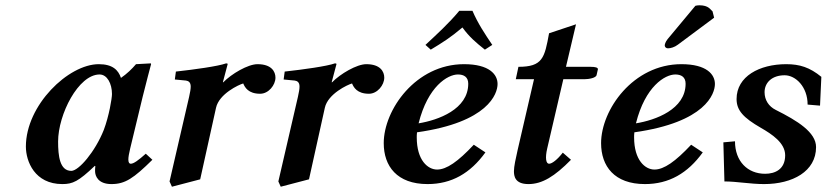

<svg xmlns="http://www.w3.org/2000/svg" viewBox="-20 -687 3130 727"><path d="M340 -39C340 -21 351 10 402 10C454 10 486 -12 557 -82L532 -105C503.5 -79.5 486 -67 475 -67C470 -67 466 -71 466 -83C466 -92 468.4 -105.9 473 -125L520.3 -321C529.7 -359.9 552 -443.8 552 -443.8C552 -445.8 551.8 -447 550 -447L495 -444C479.2 -425.6 461.1 -408 438 -392C428 -422 406 -444 354 -444C239 -444 78 -289 78 -132C78 -76 111.5 10 216 10C255.5 10 277 0 339 -59L341 -58C340 -52.3 340 -43 340 -39ZM373 -195C340 -112 278 -40 250 -40C206 -40 200 -97 200 -151C200 -254 277 -405 357 -405C386 -405 404 -370 404 -331C404 -315 393 -248 373 -195Z M825 -375 824 -376 842 -444C842 -446.6 840 -447 836 -447C805 -436 718 -424 646 -416L642 -386L684 -382C693 -380.7 702.1 -376 702.1 -359.5C702.1 -350.4 700.1 -337.7 696 -320L622 0L631 20L738 -8L798 -279C809.7 -331.8 884.5 -366.5 901 -371C907 -356.5 920 -332 965 -332C997 -332 1023 -365 1023 -393C1023 -416 1008 -444 955 -444C919 -444 856.8 -407.6 825 -375Z M1237 -375 1236 -376 1254 -444C1254 -446.6 1252 -447 1248 -447C1217 -436 1130 -424 1058 -416L1054 -386L1096 -382C1105 -380.7 1114.1 -376 1114.1 -359.5C1114.1 -350.4 1112.1 -337.7 1108 -320L1034 0L1043 20L1150 -8L1210 -279C1221.7 -331.8 1296.5 -366.5 1313 -371C1319 -356.5 1332 -332 1377 -332C1409 -332 1435 -365 1435 -393C1435 -416 1420 -444 1367 -444C1331 -444 1268.8 -407.6 1237 -375Z M1769 -646H1719C1681 -600 1634 -557 1591 -517L1611 -499C1656 -526 1686 -545 1731 -583C1757 -547 1782 -526 1816 -499L1844 -517C1817 -557 1789 -599 1769 -646ZM1864 -369C1864 -405 1833 -444 1737 -444C1554 -444 1433 -271 1433 -145C1433 -58 1483 10 1599 10C1690 10 1761 -31 1818 -110L1774 -139C1714 -75 1671 -45 1635 -45C1600 -45 1558 -80 1558 -167C1558 -171 1558 -178 1559 -186C1829 -224 1864 -332 1864 -369ZM1753 -370C1753 -273 1639 -232 1565 -220C1600 -360 1675 -405 1714 -405C1737 -405 1753 -395 1753 -370Z M1940 -119C1932.8 -87.8 1926 -56 1926 -39C1926 -21 1929 10 1981 10C2033 10 2080 -19 2142 -82L2111 -109C2090 -82 2070 -67 2059 -67C2047.6 -67 2043.4 -88 2052 -125L2113 -387H2192C2210 -387 2237 -392 2239 -403L2244 -425C2244 -431 2235 -434 2216 -434H2123L2161 -595L2059 -561C2042 -468 2035 -434 1943 -434L1933 -387H2002Z M2613 -665 2508 -539C2499 -528 2497 -518 2497 -515C2497 -509 2502 -504 2509 -504C2519 -504 2534 -508 2547 -518L2684 -620L2678 -644C2670 -650 2664 -667 2628 -667C2623 -667 2616 -666 2613 -665ZM2687 -369C2687 -405 2656 -444 2560 -444C2377 -444 2256 -271 2256 -145C2256 -58 2306 10 2422 10C2513 10 2584 -31 2641 -110L2597 -139C2537 -75 2494 -45 2458 -45C2423 -45 2381 -80 2381 -167C2381 -171 2381 -178 2382 -186C2652 -224 2687 -332 2687 -369ZM2576 -370C2576 -273 2462 -232 2388 -220C2423 -360 2498 -405 2537 -405C2560 -405 2576 -395 2576 -370Z M2873 10C2981 10 3070 -38 3070 -130C3070 -186 2999.8 -229.6 2917 -271C2891 -284 2875 -308 2875 -338C2875 -374 2903 -402 2951 -402C2993 -402 3038 -358 3038 -291L3085 -287L3090 -396C3046 -432 3008 -444 2957 -444C2856 -444 2769 -398 2769 -312C2769 -269 2795 -241 2861 -203C2902.9 -178.9 2953 -146 2953 -99C2953 -46 2915 -29 2877 -29C2811 -29 2763 -76 2763 -152L2719 -148L2723 0C2770 0 2821 10 2873 10Z"/></svg>

Font: Linux Libertine O
Style: Bold Italic
Weight: 700
Italic angle: -11.5°
Designer: Philipp H. Poll
Foundry: Philipp H. Poll
Version: Version 4.1.0